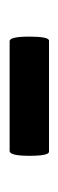

<svg xmlns="http://www.w3.org/2000/svg" viewBox="122 -474 124 409"><g transform="rotate(-90 184.5 -269.0)"><path d="M66.4 -227.1Q57.6 -227.1 57.6 -269Q57.6 -311 67.9 -311H301.8Q311.5 -311 311.5 -269Q311.5 -227.1 302.7 -227.1Z"/></g></svg>

Font: Dai Banna SIL
Style: Bold
Weight: 700
Designer: Victor Gaultney
Foundry: SIL International
Version: Version 4.000